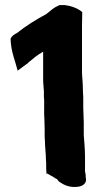

<svg xmlns="http://www.w3.org/2000/svg" viewBox="-20 -742 395 761"><path d="M22 -588C23 -549 34 -516 40 -497L50 -462L92 -493V-494C109 -508 130 -526 151 -537V-435C151 -422 151 -410 153 -393L154 -379V-357C154 -355 155 -352 155 -346V-289L156 -268C156 -255 157 -241 157 -230V-208C157 -201 157 -195 158 -185C158 -161 162 -134 162 -112V-110C162 -107 163 -103 163 -94V-76C163 -67 164 -58 165 -49L166 -55L194 -39C196 -37 203 -33 206 -32L213 -23C225 -15 246 1 281 -1C315 -2 320 -22 320 -23L321 -27C321 -29 321 -32 320 -38C320 -53 317 -62 317 -62V-119C317 -137 316 -152 315 -168L313 -194V-195C312 -201 312 -207 312 -214V-257C312 -278 310 -297 310 -314V-349C310 -356 310 -363 309 -373C309 -384 308 -395 308 -405V-406L307 -424C306 -435 305 -446 305 -456V-639C305 -656 306 -676 306 -694L297 -701C282 -711 261 -719 236 -722H217C192 -713 176 -695 163 -686C122 -664 82 -639 47 -611C39 -607 27 -601 22 -588Z"/></svg>

Font: Hussar Pisanka
Style: Blk
Weight: 700
Designer: Robert Jablonski
Foundry: Cannot Into Space Fonts
Version: Version 1.070